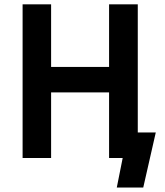

<svg xmlns="http://www.w3.org/2000/svg" viewBox="-20 -720 752 875"><path d="M83 0V-700.2H212.9V-415H477.1V-700.2H607.9V-116.2H689.9L632.8 134.8H512.2L539.1 0H477.1V-298.8H212.9V0Z"/></svg>

Font: Fixel Text SemiBold
Style: Regular
Weight: 600
Width: 4
Designer: AlfaBravo + MacPaw
Foundry: Kyrylo Tkachov, Marchela Mozhyna, Serhii Makarenko, Maria Weinstein, Zakhar Kryvoshyya
Version: Version 1.211